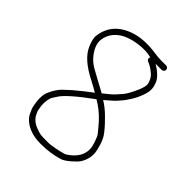

<svg xmlns="http://www.w3.org/2000/svg" viewBox="-167 -683 735 735"><g transform="rotate(45 200.5 -315.5)"><path d="M210.6 -308 226.6 -298C250 -282.4 271.3 -262.5 290.6 -238.5C294.6 -233.5 298.6 -228.7 302.6 -224C306.6 -219.3 309.9 -214.7 312.6 -210C322 -187.9 327.2 -170.9 328.1 -159C329.9 -132.6 318.9 -109.3 295.1 -89C284.1 -79.7 275.6 -74.3 269.6 -73C244.2 -66.1 221.9 -61.8 202.6 -60H179.6C172.2 -60 165.1 -60.3 158.1 -61C151.1 -61.7 140.6 -64.7 126.7 -70.2C112.8 -75.6 101.4 -84.6 92.6 -97C89.9 -103 87.6 -107.8 85.6 -111.5C83.6 -115.2 82.2 -119.7 81.6 -125C76.7 -147 77.3 -167.3 83.6 -186C86.9 -192 91.2 -199 96.6 -207C108.8 -227.9 146.8 -261.6 210.6 -308ZM242.6 -567C239.2 -559.7 240.9 -554 247.6 -550C259.7 -545.9 272.4 -538.3 285.6 -527C295 -520.3 302.2 -509 307.3 -493.2C310.5 -483.3 307.5 -468.2 298.6 -448C288.2 -424.7 278.8 -407.7 270.6 -397C265.2 -391 259.4 -384.3 253.1 -377C246.7 -369.7 239.6 -362.8 231.6 -356.5C223.6 -350.2 215.9 -344 208.6 -338C201.2 -342 193.4 -346.3 185.1 -351C176.7 -355.7 167.7 -360.5 158.1 -365.5C148.4 -370.5 136.1 -377.3 121.2 -385.9C106.4 -394.4 94 -405.2 84.1 -418C66.6 -440.6 59.1 -461.6 61.6 -481C64.4 -503.6 75 -522.8 93.6 -538.5C113.6 -555.5 143.2 -566.2 182.4 -570.5C203.6 -572.9 223.7 -571.7 242.6 -567ZM230.6 -324C235.2 -328 243.1 -334.7 254.1 -344.2C265.2 -353.7 277 -366.3 289.6 -382C312.2 -413.1 326.2 -442.1 331.6 -469C334.2 -482.3 332.9 -495.7 327.6 -509C322.5 -527.5 304.8 -545.8 274.6 -564H307.6C310.9 -564 313.7 -565.2 316.1 -567.5C318.4 -569.8 319.6 -572.7 319.6 -576C319.6 -579.3 318.4 -582.2 316.1 -584.5C313.7 -586.8 310.9 -588 307.6 -588H282.6C269.9 -588 257.6 -589 245.6 -591C200.3 -597.5 162 -595.5 130.6 -585C74.9 -566.4 43.9 -530.6 37.6 -477.6C36.3 -466.6 40 -451.1 48.6 -431C62.2 -399.2 94.9 -370.3 146.6 -344.5C156.6 -339.5 164.9 -335 171.6 -331C178.2 -327 183.9 -323.7 188.6 -321C182.6 -317 169.3 -306.9 148.8 -290.6C128.3 -274.4 109.4 -257.9 92.3 -241.2C79.4 -228.7 68.4 -211.5 59.3 -189.7C54.5 -178.1 52.9 -162.6 54.6 -143C55.9 -135 57.1 -127.2 58.2 -119.7C59.3 -112.2 63.8 -100.6 71.6 -85C81.9 -67.7 98.7 -54.5 121.9 -45.5C138.1 -39.2 157.3 -36 179.6 -36C215.4 -36 247.9 -40.7 277.1 -50C285.4 -52.7 296.2 -59.7 309.6 -71C322.9 -82.3 331.9 -91.7 336.6 -99C349 -118.6 354 -139.6 351.6 -162C350.9 -168 348.1 -179.3 343.3 -195.9C338.4 -212.6 331.3 -226.6 322.1 -238L309.1 -254C304.7 -259.3 294.7 -269.8 279.1 -285.5C263.4 -301.2 247.2 -314 230.6 -324Z"/></g></svg>

Font: Proton
Style: SeBdCnd
Weight: 500
Version: Version 1.017